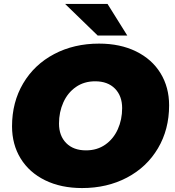

<svg xmlns="http://www.w3.org/2000/svg" viewBox="-20 -937 888 973"><path d="M41 -297Q41 -419 97.5 -514.5Q154 -610 254.5 -663Q355 -716 482 -716Q589 -716 669.5 -676.5Q750 -637 793.5 -566Q837 -495 837 -403Q837 -281 780.5 -185.5Q724 -90 623.5 -37Q523 16 396 16Q289 16 208.5 -23.5Q128 -63 84.5 -134Q41 -205 41 -297ZM599 -389Q599 -451 562.5 -488Q526 -525 462 -525Q406 -525 364.5 -496Q323 -467 301 -418Q279 -369 279 -311Q279 -249 315.5 -212Q352 -175 416 -175Q472 -175 513.5 -204Q555 -233 577 -282Q599 -331 599 -389ZM310 -917H525L625 -757H475Z"/></svg>

Font: Montserrat Alternates Black
Style: Italic
Weight: 900
Italic angle: -11.3°
Designer: Julieta Ulanovsky
Foundry: Julieta Ulanovsky
Version: Version 7.200